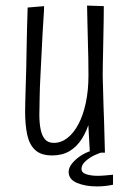

<svg xmlns="http://www.w3.org/2000/svg" viewBox="-20 -547 462 688"><path d="M167 10Q127 10 106 -9.5Q85 -29 77.5 -64.5Q70 -100 70 -146Q70 -156 70.5 -179Q71 -202 72 -234Q73 -266 74 -301Q75 -344 75.5 -382Q76 -420 77 -450Q78 -480 78.5 -498.5Q79 -517 79 -520L138 -525Q138 -509 136 -483.5Q134 -458 132.5 -426Q131 -394 129 -357Q127 -320 125 -277Q124 -255 123 -234Q122 -213 122 -194.5Q122 -176 121.5 -161.5Q121 -147 121 -136Q121 -107 125.5 -84Q130 -61 141 -48Q152 -35 173 -35Q199 -35 221.5 -52.5Q244 -70 261 -102Q278 -134 287.5 -178.5Q297 -223 297 -277L322 -287Q322 -240 317 -196Q312 -152 301.5 -114.5Q291 -77 273 -49Q255 -21 229 -5.5Q203 10 167 10ZM302 0 296 -109Q297 -151 297 -193Q297 -235 297 -277Q297 -306 296.5 -335.5Q296 -365 295 -395Q294 -425 293.5 -457.5Q293 -490 292 -527L352 -525Q352 -500 351.5 -473Q351 -446 350.5 -419Q350 -392 349.5 -366.5Q349 -341 348.5 -317.5Q348 -294 348 -276Q349 -248 349.5 -220.5Q350 -193 351 -165.5Q352 -138 353 -110.5Q354 -83 354.5 -55.5Q355 -28 356 0ZM327 121Q286 121 256 108.5Q226 96 226 69Q226 54 238 39Q250 24 268 12Q286 0 305 -6L351 -2Q338 0 319 9Q300 18 286 31Q272 44 272 58Q272 72 289.5 77.5Q307 83 330 83Q343 83 359 81.5Q375 80 385 79V115Q370 118 356 119.5Q342 121 327 121Z"/></svg>

Font: Truculenta Light
Style: Regular
Weight: 300
Version: Version 1.002